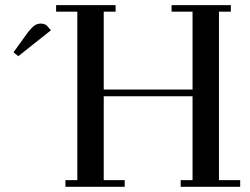

<svg xmlns="http://www.w3.org/2000/svg" viewBox="-20 -722 968 742"><path d="M32.2 -520 87.9 -597.2Q103 -616.2 113.5 -623.5Q124 -630.9 138.2 -630.9Q143.6 -630.9 149.2 -629.2Q154.8 -627.4 157.2 -626L160.2 -624L176.8 -605L50.8 -504.9ZM196.8 -676.8V-702.1H426.8V-676.8H380.9V-376H724.1V-676.8H643.1V-702.1H872.1V-676.8H826.2V-25.9H908.2V0H678.2V-25.9H724.1V-350.1H380.9V-25.9H461.9V0H232.9V-25.9H278.8V-676.8Z"/></svg>

Font: Dehuti Alt
Style: Bold
Weight: 700
Version: Version 1.2